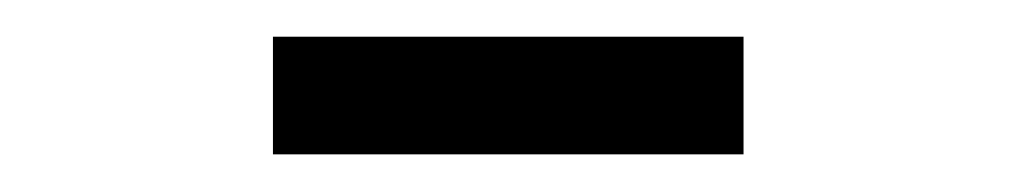

<svg xmlns="http://www.w3.org/2000/svg" viewBox="-20 -332 540 102"><path d="M375 -250V-312.5H125V-250Z"/></svg>

Font: Unifont
Style: Medium
Weight: 500
Version: Version 9.0.06